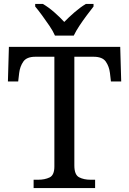

<svg xmlns="http://www.w3.org/2000/svg" viewBox="-20 -951 653 971"><path d="M150 0V-42H173Q206 -42 230.5 -53.5Q255 -65 255 -109V-664H159Q115 -664 98 -639.5Q81 -615 77 -582L72 -539H20L25 -714H588L593 -539H541L536 -582Q532 -615 515 -639.5Q498 -664 453 -664H356V-114Q356 -67 380 -54.5Q404 -42 438 -42H461V0ZM258 -771Q248 -794 230 -820.5Q212 -847 193 -873Q174 -899 158 -918V-931H197Q226 -914 254.5 -889Q283 -864 305 -840Q328 -864 357 -889Q386 -914 414 -931H453V-918Q438 -899 418.5 -873Q399 -847 381.5 -820.5Q364 -794 353 -771Z"/></svg>

Font: Noto Serif Khitan Small Script
Style: Regular
Weight: 400
Designer: LIU Zhao, ZHANG Congyu, Kushim JIANG
Foundry: Guyu Beijing Co. Ltd.
Version: Version 1.000; ttfautohint (v1.8.4.7-5d5b)